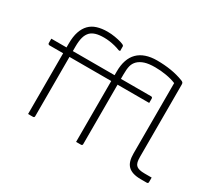

<svg xmlns="http://www.w3.org/2000/svg" viewBox="-137 -1037 1474 1314"><g transform="rotate(30 600.0 -380.5)"><path d="M240 -12Q240 -7 237 -4Q234 -1 229 -1Q219 -1 209.5 -1Q200 -1 190 -1Q190 -26 190 -50.5Q190 -75 190 -100Q190 -168 190 -223Q190 -278 190 -328.5Q190 -379 190 -434Q190 -489 190 -557Q190 -613 203 -651.5Q216 -690 240 -714.5Q264 -739 299.5 -750Q335 -761 380 -761Q410 -761 439.5 -756Q469 -751 490.5 -744.5Q512 -738 517 -732Q519 -731 519.5 -729Q520 -727 520 -724Q520 -716 520 -706.5Q520 -697 520 -689H508Q489 -697 467 -702.5Q445 -708 423 -711Q401 -714 380 -714Q341 -714 316 -706.5Q291 -699 275 -684Q256 -665 248 -635.5Q240 -606 240 -563Q240 -513 240 -457.5Q240 -402 240 -345Q240 -288 240 -230.5Q240 -173 240 -118Q240 -63 240 -12ZM950 -684Q916 -698 872.5 -705.5Q829 -713 784 -713Q734 -713 703 -703Q672 -693 652 -674Q633 -655 626.5 -630Q620 -605 620 -562Q620 -512 620 -456.5Q620 -401 620 -344Q620 -287 620 -229.5Q620 -172 620 -117Q620 -62 620 -11Q620 -6 617 -3Q614 0 609 0Q599 0 589.5 0Q580 0 570 0Q570 -25 570 -49.5Q570 -74 570 -99Q570 -167 570 -222Q570 -277 570 -327.5Q570 -378 570 -433Q570 -488 570 -556Q570 -607 583 -645Q596 -683 621.5 -708.5Q647 -734 685 -747Q723 -760 772 -760Q831 -760 883 -751.5Q935 -743 982 -725Q992 -721 996 -716.5Q1000 -712 1000 -701Q1000 -663 1000 -605.5Q1000 -548 1000 -482Q1000 -416 1000 -350Q1000 -284 1000 -226.5Q1000 -169 1000 -131Q1000 -106 1003.5 -90.5Q1007 -75 1017 -65Q1027 -55 1043.5 -51Q1060 -47 1084 -47Q1090 -47 1099.5 -47Q1109 -47 1117 -47Q1125 -47 1128 -47H1140Q1140 -38 1140 -29Q1140 -20 1140 -11Q1140 -6 1137 -3Q1134 0 1129 0Q1126 0 1120.5 0Q1115 0 1107.5 0Q1100 0 1093 0Q1086 0 1081 0Q1045 0 1020 -8Q995 -16 979.5 -31.5Q964 -47 957 -71Q950 -95 950 -127Q950 -162 950 -218Q950 -274 950 -340Q950 -406 950 -471.5Q950 -537 950 -593Q950 -649 950 -684ZM870 -481H81Q78 -481 75.5 -482.5Q73 -484 71.5 -486.5Q70 -489 70 -492Q70 -502 70 -509.5Q70 -517 70 -527H859Q863 -527 865 -525.5Q867 -524 868.5 -522Q870 -520 870 -516Q870 -506 870 -498.5Q870 -491 870 -481Z"/></g></svg>

Font: Recursive Monospace Light
Style: Regular
Weight: 300
Version: Version 1.047